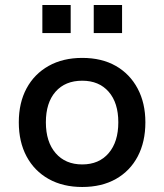

<svg xmlns="http://www.w3.org/2000/svg" viewBox="-20 -737 655 766"><path d="M308 9Q231 9 174 -23Q117 -55 86 -113Q55 -171 55 -249Q55 -327 86 -384.5Q117 -442 174 -474Q231 -506 308 -506Q386 -506 442 -474Q498 -442 529 -384Q560 -326 560 -249Q560 -171 529.5 -113Q499 -55 442.5 -23Q386 9 308 9ZM308 -81Q375 -81 413.5 -126Q452 -171 452 -249Q452 -327 413.5 -371Q375 -415 308 -415Q240 -415 201.5 -371Q163 -327 163 -249Q163 -171 202 -126Q241 -81 308 -81ZM354 -605V-717H467V-605ZM149 -605V-717H262V-605Z"/></svg>

Font: Nunito Sans 8pt SemiBold
Style: Regular
Weight: 600
Version: Version 3.101;gftools[0.9.27]